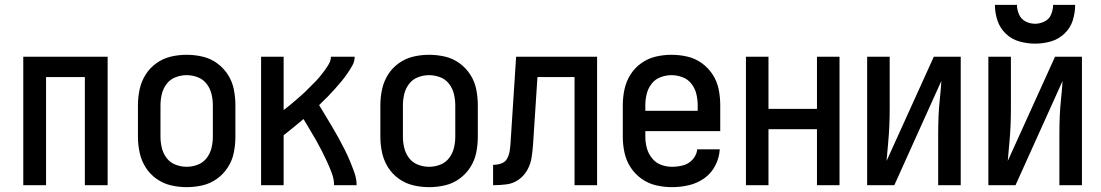

<svg xmlns="http://www.w3.org/2000/svg" viewBox="-20 -764 4540 792"><path d="M76 0H170V-446H330V0H424V-530H76Z M750 8Q783 8 815.5 0.5Q848 -7 875 -26.5Q902 -46 920 -74Q938 -102 944.5 -134.5Q951 -167 951 -200V-330Q951 -363 944.5 -395.5Q938 -428 920 -456Q902 -484 875 -503.5Q848 -523 815.5 -530.5Q783 -538 750 -538Q717 -538 685 -530.5Q653 -523 625.5 -503.5Q598 -484 580.5 -456Q563 -428 556 -395.5Q549 -363 549 -330V-200Q549 -167 556 -134.5Q563 -102 580.5 -74Q598 -46 625.5 -26.5Q653 -7 685 0.5Q717 8 750 8ZM750 -76Q727 -76 704.5 -84.5Q682 -93 667.5 -112Q653 -131 647.5 -154Q642 -177 642 -200V-330Q642 -353 647.5 -376Q653 -399 667.5 -418Q682 -437 704.5 -445.5Q727 -454 750 -454Q773 -454 795.5 -445.5Q818 -437 832.5 -418Q847 -399 852.5 -376Q858 -353 858 -330V-200Q858 -177 852.5 -154Q847 -131 832.5 -112Q818 -93 795.5 -84.5Q773 -76 750 -76Z M1057 0H1150V-206Q1192 -239 1232 -273Q1245 -251 1258 -229.5Q1271 -208 1283.5 -186Q1296 -164 1307.5 -141.5Q1319 -119 1329.5 -96Q1340 -73 1349 -49Q1358 -25 1358 0H1451Q1451 -26 1442 -51.5Q1433 -77 1423 -101Q1413 -125 1401 -148.5Q1389 -172 1376.5 -195Q1364 -218 1350.5 -240.5Q1337 -263 1323.5 -285.5Q1310 -308 1296 -331L1293 -327L1303 -337Q1318 -351 1332 -365.5Q1346 -380 1359.5 -395Q1373 -410 1386 -425.5Q1399 -441 1410.5 -457.5Q1422 -474 1432.5 -492Q1443 -510 1443 -530H1345Q1345 -514 1336 -499Q1327 -484 1317 -470.5Q1307 -457 1296.5 -444.5Q1286 -432 1274 -420.5Q1262 -409 1250.5 -397Q1239 -385 1226.5 -374Q1214 -363 1201.5 -352Q1189 -341 1176 -330.5Q1163 -320 1150 -310V-530H1057ZM1280 -316 1288 -323 1285 -320ZM1267 -304 1276 -312 1274 -310ZM1252 -290 1264 -301 1263 -300Q1258 -295 1252 -290Z M1750 8Q1783 8 1815.5 0.5Q1848 -7 1875 -26.5Q1902 -46 1920 -74Q1938 -102 1944.5 -134.5Q1951 -167 1951 -200V-330Q1951 -363 1944.5 -395.5Q1938 -428 1920 -456Q1902 -484 1875 -503.5Q1848 -523 1815.5 -530.5Q1783 -538 1750 -538Q1717 -538 1685 -530.5Q1653 -523 1625.5 -503.5Q1598 -484 1580.5 -456Q1563 -428 1556 -395.5Q1549 -363 1549 -330V-200Q1549 -167 1556 -134.5Q1563 -102 1580.5 -74Q1598 -46 1625.5 -26.5Q1653 -7 1685 0.5Q1717 8 1750 8ZM1750 -76Q1727 -76 1704.5 -84.5Q1682 -93 1667.5 -112Q1653 -131 1647.5 -154Q1642 -177 1642 -200V-330Q1642 -353 1647.5 -376Q1653 -399 1667.5 -418Q1682 -437 1704.5 -445.5Q1727 -454 1750 -454Q1773 -454 1795.5 -445.5Q1818 -437 1832.5 -418Q1847 -399 1852.5 -376Q1858 -353 1858 -330V-200Q1858 -177 1852.5 -154Q1847 -131 1832.5 -112Q1818 -93 1795.5 -84.5Q1773 -76 1750 -76Z M2014 0Q2042 0 2069.5 -3.5Q2097 -7 2119.5 -23Q2142 -39 2155.5 -63.5Q2169 -88 2173 -115Q2177 -142 2179 -170L2197 -446H2350V0H2443V-530H2109L2086 -175Q2085 -158 2082.5 -141.5Q2080 -125 2072 -110Q2064 -95 2047.5 -89.5Q2031 -84 2014 -84Z M2752 8Q2787 8 2821.5 0Q2856 -8 2885 -28.5Q2914 -49 2930.5 -81Q2947 -113 2949 -148H2856Q2854 -125 2837.5 -106.5Q2821 -88 2798 -82Q2775 -76 2752 -76Q2728 -76 2706 -84.5Q2684 -93 2669 -112Q2654 -131 2648 -154Q2642 -177 2642 -200V-223H2951V-330Q2951 -363 2944.5 -395.5Q2938 -428 2920 -456Q2902 -484 2875 -503.5Q2848 -523 2815.5 -530.5Q2783 -538 2750 -538Q2717 -538 2685 -530.5Q2653 -523 2625.5 -503.5Q2598 -484 2580.5 -456Q2563 -428 2556 -395.5Q2549 -363 2549 -330V-200Q2549 -167 2556 -134.5Q2563 -102 2581 -74Q2599 -46 2626.5 -26.5Q2654 -7 2686.5 0.5Q2719 8 2752 8ZM2642 -307V-330Q2642 -353 2647.5 -376Q2653 -399 2667.5 -418Q2682 -437 2704.5 -445.5Q2727 -454 2750 -454Q2773 -454 2795.5 -445.5Q2818 -437 2832.5 -418Q2847 -399 2852.5 -376Q2858 -353 2858 -330V-307Z M3057 0H3150V-231H3350V0H3443V-530H3350V-315H3150V-530H3057Z M3557 0H3669L3863 -430Q3861 -394 3857 -357.5Q3853 -321 3851.5 -285Q3850 -249 3850 -212V0H3943V-530H3832L3637 -100Q3640 -137 3643.5 -173Q3647 -209 3648.5 -245.5Q3650 -282 3650 -318V-530H3557Z M4057 0H4169L4363 -430Q4361 -394 4357 -357.5Q4353 -321 4351.5 -285Q4350 -249 4350 -212V0H4443V-530H4332L4137 -100Q4140 -137 4143.5 -173Q4147 -209 4148.5 -245.5Q4150 -282 4150 -318V-530H4057ZM4250 -584Q4283 -584 4314.5 -593Q4346 -602 4370.5 -625Q4395 -648 4405 -679.5Q4415 -711 4415 -744H4324Q4324 -724 4316 -704.5Q4308 -685 4289 -675.5Q4270 -666 4250 -666Q4229 -666 4210.5 -675.5Q4192 -685 4183.5 -704.5Q4175 -724 4175 -744H4084Q4084 -711 4094.5 -679.5Q4105 -648 4129 -625Q4153 -602 4185 -593Q4217 -584 4250 -584Z"/></svg>

Font: Iosevka SS08 Medium
Style: Regular
Weight: 500
Monospace: yes
Designer: Belleve Invis
Foundry: Belleve Invis
Version: Version 3.4.3; ttfautohint (v1.8.3)